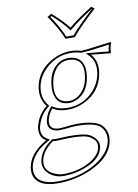

<svg xmlns="http://www.w3.org/2000/svg" viewBox="-96 -714 731 1015"><g transform="rotate(-10 269.0 -206.5)"><path d="M367.2 -278.8Q388.7 -379.4 318.4 -393.1Q308.6 -394.5 297.9 -395Q244.1 -395 214.4 -337.9Q205.1 -320.3 201.2 -301.8Q180.7 -205.6 235.8 -185.1Q249.5 -180.2 265.1 -180.2Q310.5 -180.2 342.8 -223.1Q360.4 -247.1 367.2 -278.8ZM445.3 -289.1Q426.8 -200.7 343.8 -158.7Q298.8 -136.2 251 -136.2Q200.2 -136.7 170.4 -157.2Q147.9 -130.4 141.1 -99.1Q131.8 -47.9 188 -46.9Q190.9 -46.9 217.3 -48.8Q256.8 -53.7 281.7 -54.2Q383.8 -53.7 415.5 -21Q449.2 15.6 438.5 67.9Q420.9 151.4 310.1 200.7Q226.6 237.3 133.3 237.8Q30.8 237.8 7.8 180.2Q-1 155.8 5.4 124Q19 60.1 94.2 12.2Q102.1 7.3 109.4 2.9Q73.2 -18.1 78.1 -64.5Q78.6 -69.8 79.6 -74.2Q91.3 -128.9 133.8 -167.5Q138.7 -171.9 143.1 -174.8Q106.4 -222.7 120.1 -287.1Q137.2 -367.7 215.3 -411.6Q264.2 -438.5 316.4 -439Q348.6 -438.5 374 -430.2Q402.3 -431.6 507.3 -445.8Q522.9 -447.8 535.2 -449.2L537.6 -445.8Q531.7 -431.6 529.3 -419.9Q526.9 -406.2 526.9 -394L522.9 -391.1Q430.7 -400.9 420.9 -401.4Q460 -358.9 445.3 -289.1ZM144 13.7Q86.9 53.2 75.7 104Q63.5 161.6 127 186Q149.4 194.8 170.4 194.8Q257.8 194.8 323.7 152.3Q365.2 124.5 372.6 90.8Q378.9 60.1 358.9 42Q351.6 35.6 341.8 28.8Q314.9 11.7 232.4 12.2Q227.1 12.2 210 13.2Q179.7 15.1 162.6 15.1Q153.8 14.6 144 13.7ZM303.2 -507.8Q277.8 -569.8 229.5 -638.2L252.4 -650.9Q312 -597.7 339.4 -561Q385.7 -600.1 466.3 -650.9L482.4 -638.2Q399.4 -563 353 -507.8ZM377 -276.9Q361.3 -202.6 300.8 -177.7Q282.2 -170.4 265.1 -169.9Q199.2 -169.9 188 -235.4Q186 -247.1 186 -258.8Q186.5 -280.3 191.4 -304.2Q204.1 -363.8 249.5 -391.6Q272.5 -404.8 297.9 -404.8Q365.7 -404.8 379.4 -344.7Q381.8 -332 381.8 -318.8Q381.3 -298.8 377 -276.9ZM435.5 -291Q448.7 -356.9 413.6 -394.5L395.5 -413.6L421.9 -411.1Q439 -409.7 516.6 -401.9Q517.6 -412.6 519.5 -421.9Q521.5 -430.2 523.9 -438Q510.3 -436.5 482.4 -432.1Q420.4 -422.9 374.5 -420.4H372.6L370.6 -420.9Q345.7 -428.7 316.4 -429.2Q238.3 -429.2 179.7 -372.6Q140.6 -334 129.9 -285.2Q117.2 -225.6 149.4 -183.6Q150.9 -182.1 150.9 -181.2L157.2 -173.3L149.4 -167Q108.9 -136.7 92.3 -82Q90.8 -76.2 89.4 -71.8Q80.6 -26.4 114.3 -5.9L129.4 3.4L114.3 11.7Q39.1 53.2 18.6 114.7Q16.6 121.1 15.6 126Q0.5 204.6 85.9 223.6Q108.4 228 133.3 228Q252.9 228 344.2 171.4Q415 126.5 428.7 65.9Q438 17.6 408.2 -14.2Q378.9 -43.9 281.7 -43.9Q256.8 -43.9 218.8 -39.1H218.3Q189.5 -37.1 188 -37.1Q130.4 -39.1 129.4 -84Q129.4 -92.8 131.3 -101.1Q139.2 -135.7 162.6 -163.6L168.9 -170.4L176.3 -165Q204.6 -146 251 -146Q333.5 -146 389.6 -204.6Q424.8 -241.7 435.5 -291ZM138.7 5.4 141.6 3.4 145.5 3.9Q154.8 4.9 162.6 4.9Q179.2 4.9 208.5 2.9Q226.1 2 232.4 2Q313.5 2 341.3 17.1Q344.7 19 347.2 20.5Q388.2 47.9 384.3 83.5Q383.8 88.4 382.3 93.3Q370.1 151.4 282.7 184.1Q227.5 204.6 170.4 205.1Q123.5 205.1 90.3 176.8Q64.5 153.3 64 120.1Q64.5 110.8 65.9 102.1Q79.1 46.4 138.7 5.4ZM309.6 -518.1H348.1Q393.1 -570.3 467.3 -637.7L465.8 -638.7Q390.1 -590.3 345.7 -553.2L337.4 -546.4L331.1 -555.2Q303.7 -592.3 251 -638.7L244.1 -634.8Q286.1 -573.2 309.6 -518.1Z"/></g></svg>

Font: Linux Biolinum Outline O
Style: Italic
Weight: 400
Italic angle: -12°
Designer: Philipp H. Poll
Foundry: Philipp H. Poll
Version: Version 0.6.2